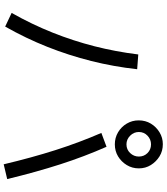

<svg xmlns="http://www.w3.org/2000/svg" viewBox="49 -931 902 1040"><g transform="rotate(90 500.0 -411.0)"><path d="M870 20Q834 -132 793 -260.5Q752 -389 700 -509L775 -537Q828 -417 870 -286.5Q912 -156 950 1ZM50 -23Q112 -133 156.5 -244.5Q201 -356 230.5 -471.5Q260 -587 275 -709L355 -703Q341 -576 310.5 -454.5Q280 -333 234 -217Q188 -101 124 12ZM762 -582Q726 -582 696.5 -599.5Q667 -617 649.5 -646.5Q632 -676 632 -711Q632 -748 649.5 -777Q667 -806 696.5 -824Q726 -842 761 -842Q798 -842 827 -824Q856 -806 874 -777Q892 -748 892 -712Q892 -676 874 -646.5Q856 -617 827 -599.5Q798 -582 762 -582ZM762 -645Q790 -645 809 -665Q828 -685 828 -712Q828 -740 809 -759Q790 -778 762 -778Q735 -778 715 -759Q695 -740 695 -712Q695 -685 715 -665Q735 -645 762 -645Z"/></g></svg>

Font: M PLUS 1 Thin
Style: Regular
Weight: 400
Version: Version 1.001